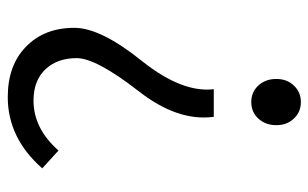

<svg xmlns="http://www.w3.org/2000/svg" viewBox="-174 -420 814 507"><g transform="rotate(90 233.5 -167.0)"><path d="M104 172Q54 124 54 44Q54 -26 143 -136Q226 -241 216 -324H289Q302 -228 220 -124Q134 -13 134 38Q134 88 162 119Q192 152 246 152Q320 152 378 86L425 129Q345 220 237 220Q153 220 104 172ZM207 -441Q189 -460 189 -489Q189 -518 207 -536Q224 -554 250 -554Q276 -554 293 -536Q311 -518 311 -489Q311 -460 293 -441Q276 -423 250 -423Q224 -423 207 -441Z"/></g></svg>

Font: Source Han Sans CN Normal
Style: Regular
Weight: 350
Designer: Ryoko NISHIZUKA 西塚涼子 (kana, bopomofo & ideographs); Paul D. Hunt (Latin, Greek & Cyrillic); Sandoll Communications 산돌커뮤니
Foundry: Adobe
Version: Version 2.004;hotconv 1.0.118;makeotfexe 2.5.65603